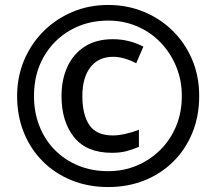

<svg xmlns="http://www.w3.org/2000/svg" viewBox="-20 -744 872 774"><path d="M431 -128Q329 -128 278.5 -191Q228 -254 228 -357Q228 -424 252 -475.5Q276 -527 322 -556.5Q368 -586 435 -586Q500 -586 558 -556L529 -489Q479 -515 436 -515Q377 -515 344.5 -473Q312 -431 312 -357Q312 -281 340.5 -239.5Q369 -198 435 -198Q458 -198 486.5 -204.5Q515 -211 540 -221V-152Q516 -142 491 -135Q466 -128 431 -128ZM416 10Q336 10 269 -17Q202 -44 152.5 -93.5Q103 -143 76 -210Q49 -277 49 -357Q49 -433 76.5 -499.5Q104 -566 154 -616.5Q204 -667 271 -695.5Q338 -724 416 -724Q492 -724 558.5 -697Q625 -670 675.5 -620.5Q726 -571 754.5 -504Q783 -437 783 -357Q783 -277 756 -210Q729 -143 679.5 -93.5Q630 -44 563 -17Q496 10 416 10ZM416 -54Q478 -54 531.5 -76.5Q585 -99 626 -139.5Q667 -180 690 -235.5Q713 -291 713 -357Q713 -420 690.5 -475Q668 -530 628 -572Q588 -614 533.5 -637.5Q479 -661 416 -661Q331 -661 263 -622Q195 -583 156 -514.5Q117 -446 117 -357Q117 -291 139 -235.5Q161 -180 201 -139.5Q241 -99 295.5 -76.5Q350 -54 416 -54Z"/></svg>

Font: Noto Sans Gunjala Gondi
Style: Regular
Weight: 400
Designer: Ek Type
Foundry: Ek Type
Version: Version 1.004